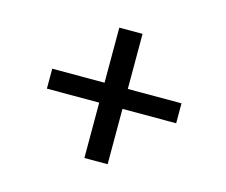

<svg xmlns="http://www.w3.org/2000/svg" viewBox="-75 -641 789 670"><g transform="rotate(15 320.0 -306.5)"><path d="M90 -271H279V-71H363V-271H557V-343H363V-542H279V-343H90Z"/></g></svg>

Font: Telex Regular
Style: Regular
Weight: 400
Designer: Andres Torresi
Foundry: Andres Torresi
Version: Version 1.001